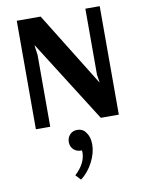

<svg xmlns="http://www.w3.org/2000/svg" viewBox="-104 -722 859 1133"><g transform="rotate(-10 325.5 -155.5)"><path d="M77 0V-650H220L493 -209H495L488 -254V-650H574V0H466L157 -488H155L163 -430V0ZM288 339 259 308Q324 248 324 182Q324 180 323.5 176Q323 172 323 170H316Q292 170 274 154Q255 136 255 108Q255 81 274 62Q290 46 316 46Q342 46 359 62L363 67Q389 97 389 145Q389 196 361 250.5Q333 305 288 339Z"/></g></svg>

Font: Arsenal
Style: Bold
Weight: 700
Designer: Andrij Shevchenko
Foundry: Stairsfor
Version: Version 2.001;PS 002.001;hotconv 1.0.88;makeotf.lib2.5.64775